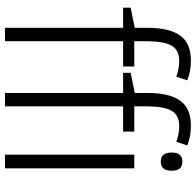

<svg xmlns="http://www.w3.org/2000/svg" viewBox="-28 -778 805 790"><g transform="rotate(90 375.0 -382.5)"><path d="M253 -486V-532H149V-587Q150 -658 168.5 -687.5Q187 -717 231 -717Q261 -717 295 -705L310 -750Q292 -757 272.5 -761Q253 -765 229 -765Q157 -765 125.5 -720.5Q94 -676 94 -587V-534L11 -517V-486H94V0H149V-486ZM521 -486V-532H417V-587Q418 -658 436.5 -687.5Q455 -717 499 -717Q529 -717 563 -705L578 -750Q560 -757 540.5 -761Q521 -765 497 -765Q425 -765 393.5 -720.5Q362 -676 362 -587V-534L279 -517V-486H362V0H417V-486ZM645 -730Q607 -730 607 -686Q607 -641 645 -641Q682 -641 682 -686Q682 -730 645 -730ZM672 -532H616V0H672Z"/></g></svg>

Font: Noto Sans UI SemiCondensed Light
Style: Regular
Weight: 300
Width: 4
Designer: Monotype Design Team
Foundry: Monotype Imaging Inc.
Version: Version 1.901